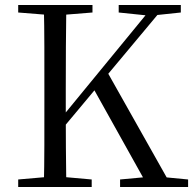

<svg xmlns="http://www.w3.org/2000/svg" viewBox="-20 -748 772 768"><path d="M155.3 0Q157.3 -83.6 157.4 -167.7Q157.5 -251.7 157.5 -336.8V-391.1Q157.5 -476.1 157.4 -560.4Q157.3 -644.8 155.3 -728H245.3Q244.1 -645.2 243.6 -560.7Q243.1 -476.1 243.1 -391.1V-284.2Q243.1 -231.3 243.6 -157.7Q244.1 -84.1 245.3 0ZM52.8 0V-30.1L190.9 -42.1H212.3L346.8 -30.1V0ZM52.8 -698V-728H349.9V-698L212.3 -686.9H190.9ZM460.3 0V-30.1L590.3 -42.1H608.2L732.4 -30.1V0ZM454.8 -698V-728H703.3V-698L598.6 -686.9L577.9 -685.2ZM198.9 -196.5 195.4 -251.5H205.5L223.6 -274.4L595.8 -728H642.9ZM573.4 0 349.5 -401.4 405.2 -467.1 668.3 0Z"/></svg>

Font: Noto Serif SC
Style: Regular
Weight: 200
Designer: Ryoko NISHIZUKA 西塚涼子 (kana & ideographs); Frank Grießhammer (Latin, Greek & Cyrillic); Wenlong ZHANG 张文龙 (bopomofo); San
Foundry: Adobe
Version: Version 2.001;hotconv 1.1.0;makeotfexe 2.6.0